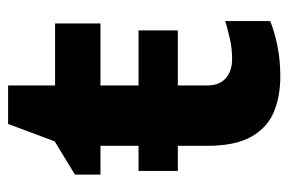

<svg xmlns="http://www.w3.org/2000/svg" viewBox="-139 -563 712 474"><g transform="rotate(-90 217.0 -326.0)"><path d="M32 -243V-340H94V-434H23V-497L105 -547L148 -662H243V-546H396V-434H243V-340H379V-243H243V-171Q243 -140 261 -124.5Q279 -109 308 -109Q333 -109 356 -114Q379 -119 402 -126V-15Q378 -5 342.5 2.5Q307 10 265 10Q216 10 177.5 -6Q139 -22 116.5 -61.5Q94 -101 94 -171V-243Z"/></g></svg>

Font: RS Noto Sans
Style: Bold
Weight: 700
Designer: Monotype Design Team
Foundry: Monotype Imaging Inc.
Version: Version 3.10